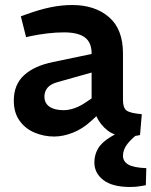

<svg xmlns="http://www.w3.org/2000/svg" viewBox="-20 -536 603 765"><path d="M196 8Q155 8 118 -7.5Q81 -23 58 -55Q35 -87 35 -135Q35 -199 76 -236.5Q117 -274 192 -289L345 -321V-323Q345 -367 318 -387Q291 -407 235 -407Q203 -407 169.5 -403Q136 -399 107 -393L84 -388L63 -471L88 -480Q138 -498 181.5 -507Q225 -516 268 -516Q358 -516 414 -468Q470 -420 470 -323V-137Q470 -106 484.5 -95.5Q499 -85 545 -81L538 2Q525 5 513 6.5Q501 8 492 8Q440 8 409.5 -15.5Q379 -39 364 -73L341 -52Q308 -22 269.5 -7Q231 8 196 8ZM234 -97Q254 -97 277 -105Q300 -113 323 -129L345 -144V-247L210 -209Q181 -201 169 -186Q157 -171 157 -151Q157 -125 177 -111Q197 -97 234 -97ZM498 209Q428 209 392 181.5Q356 154 356 111Q356 82 370 57Q384 32 420 10L462 -15H539V-10Q505 15 487.5 37.5Q470 60 470 85Q470 107 491 119.5Q512 132 563 134L561 202Q553 203 537.5 206Q522 209 498 209Z"/></svg>

Font: REM Medium
Style: Regular
Weight: 500
Designer: Octavio Pardo
Foundry: Ashler Design
Version: Version 1.005;gftools[0.9.28]